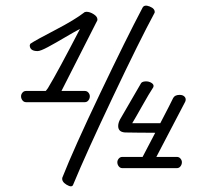

<svg xmlns="http://www.w3.org/2000/svg" viewBox="-20 -637 737 684"><path d="M487 -608Q493 -622 513 -614Q533 -606 531 -592Q477 -492 382 -291.5Q287 -91 241 20Q237 33 217 21Q199 10 202 -4Q243 -108 337 -305Q431 -502 487 -608ZM282 -273H73Q65 -273 60 -279.5Q55 -286 55 -294Q55 -301 60 -307Q65 -313 73 -313H143L147 -318Q151 -323 153 -327Q184 -378 265 -534Q249 -526 213.5 -505Q178 -484 151 -469.5Q124 -455 114 -455Q86 -455 86 -476Q86 -477 88 -481Q107 -494 176.5 -530Q246 -566 282 -594Q283 -594 285 -594.5Q287 -595 288 -595Q300 -595 313.5 -586.5Q327 -578 327 -568V-565L199 -313H282Q290 -313 295 -307Q300 -301 300 -294Q300 -286 295 -279.5Q290 -273 282 -273ZM610 -38H416Q408 -38 403 -44.5Q398 -51 398 -59Q398 -66 403 -72Q408 -78 416 -78H488L533 -164Q501 -164 468 -164.5Q435 -165 432 -165Q401 -164 401 -188Q401 -202 412 -219L481 -338Q484 -346 497 -347Q510 -348 520 -341.5Q530 -335 526 -326Q512 -305 487 -260.5Q462 -216 451 -198H551Q588 -269 597 -288Q603 -299 620 -299Q632 -299 638 -292Q644 -285 640 -275L537 -78H610Q618 -78 623 -72Q628 -66 628 -59Q628 -51 623 -44.5Q618 -38 610 -38Z"/></svg>

Font: Bonbon
Style: Regular
Weight: 400
Designer: Ksenia Erulevich
Foundry: Cyreal (www.cyreal.org)
Version: Version 1.001